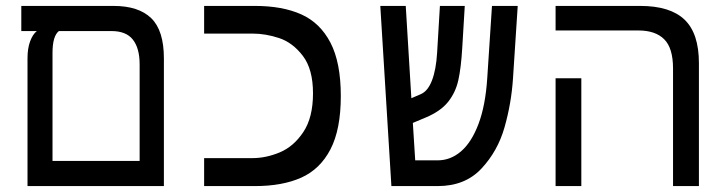

<svg xmlns="http://www.w3.org/2000/svg" viewBox="-20 -629 2440 649"><path d="M52 -609H363.5Q448.5 -609 491.2 -567.5Q534 -526 534 -431.5V0H73V-432Q73 -465.5 81.8 -489.2Q90.5 -513 104.5 -524H52ZM452 -85V-411Q452 -466 429.2 -495Q406.5 -524 357 -524H179Q157.5 -507 157.5 -450V-85Z M670 -94.5H833Q879 -94.5 925.8 -114Q972.5 -133.5 1005.2 -182.5Q1038 -231.5 1038 -313.5Q1038 -395 1003.8 -440Q969.5 -485 923.8 -500.2Q878 -515.5 833 -515.5H670V-609H841.5Q934.5 -609 998.2 -580.5Q1062 -552 1097 -484.8Q1132 -417.5 1132 -304.5Q1132 -191.5 1097 -124.2Q1062 -57 998.2 -28.5Q934.5 0 841.5 0H670Z M1265.5 -609H1351.5L1370.5 -297L1403 -311Q1426.5 -321.5 1440.2 -357.2Q1454 -393 1457.5 -450L1467 -609H1551L1542.5 -467.5Q1538.5 -399 1529.2 -357.8Q1520 -316.5 1494.8 -284.8Q1469.5 -253 1419.5 -232L1375.5 -213.5L1383.5 -87H1459.5Q1503 -87 1538.5 -117.5Q1574 -148 1597.5 -210.2Q1621 -272.5 1627 -365L1643 -609H1730L1714 -363.5Q1708.5 -280 1685.5 -199Q1662.5 -118 1607.2 -59Q1552 0 1459.5 0H1303Z M2138 -526H1858V-609H2144Q2245.5 -609 2294 -562.5Q2342.5 -516 2342.5 -415.5V0H2255V-397.5Q2255 -466.5 2225.2 -496.2Q2195.5 -526 2138 -526ZM1858 -364.5H1945V0H1858Z"/></svg>

Font: JuliaMono
Style: Regular
Weight: 400
Monospace: yes
Designer: cormullion
Foundry: corm
Version: Version 0.055; ttfautohint (v1.8.4)